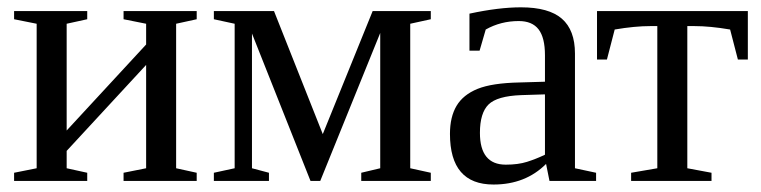

<svg xmlns="http://www.w3.org/2000/svg" viewBox="-20 -489 2056 519"><path d="M79.1 -424.8 18.1 -437V-459H215.8V-437L160.2 -424.8V-136.2L375 -368.7V-424.8L314 -437V-459H511.7V-437L456.1 -424.8V-34.2L511.7 -22V0H314V-22L375 -34.2V-313.5L160.2 -81.1V-34.2L215.8 -22V0H18.1V-22L79.1 -34.2Z M614.3 -424.8 558.1 -437V-459H720.7L852.5 -126.5L987.3 -459H1144.5V-437L1088.9 -424.8V-34.2L1144.5 -22V0H956.5V-22L1007.8 -34.2V-399.9L845.7 0H819.3L661.1 -398.4V-34.2L707 -22V0H558.1V-22L614.3 -34.2Z M1388.2 -469.2Q1463.4 -469.2 1498.8 -438.5Q1534.2 -407.7 1534.2 -344.2V-34.2L1591.3 -22V0H1465.3L1456.1 -45.9Q1400.4 9.8 1314 9.8Q1196.3 9.8 1196.3 -127Q1196.3 -172.9 1214.1 -202.9Q1231.9 -232.9 1271 -248.8Q1310.1 -264.6 1384.3 -266.1L1453.1 -268.1V-339.8Q1453.1 -387.2 1435.8 -409.7Q1418.5 -432.1 1382.3 -432.1Q1333.5 -432.1 1293 -409.2L1276.4 -352.1H1249V-452.1Q1328.1 -469.2 1388.2 -469.2ZM1453.1 -233.9 1389.2 -231.9Q1323.7 -229.5 1300.5 -206.5Q1277.3 -183.6 1277.3 -129.9Q1277.3 -43.9 1347.2 -43.9Q1380.4 -43.9 1404.5 -51.5Q1428.7 -59.1 1453.1 -70.8Z M2001.5 -459V-328.1H1974.6L1953.6 -409.2Q1899.4 -418.5 1856.4 -418.5H1837.9V-34.2L1903.3 -22V0H1686V-22L1756.8 -34.2V-418.5H1738.8Q1695.8 -418.5 1641.6 -409.2L1620.6 -328.1H1593.8V-459Z"/></svg>

Font: Times New Roman
Style: Regular
Weight: 400
Designer: Steve Matteson
Foundry: Ascender Corporation
Version: Version 2.00.3